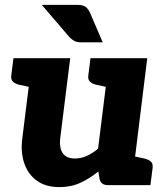

<svg xmlns="http://www.w3.org/2000/svg" viewBox="-20 -757 687 785"><path d="M223 8Q167 8 131 -18Q95 -44 79.5 -88.5Q64 -133 71 -190L112 -519H267L226 -190Q222 -151 237 -130Q252 -109 286 -109Q312 -109 335 -119.5Q358 -130 381 -149L427 -519H582L518 0H422Q392 0 387 -26L382 -56Q348 -28 309.5 -10Q271 8 223 8ZM498 0 527 -118 570 -109Q587 -105 596.5 -96.5Q606 -88 604 -71L595 0ZM132 -519 103 -401 60 -410Q43 -414 33.5 -422.5Q24 -431 26 -448L35 -519ZM447 -519 418 -401 375 -410Q358 -414 348.5 -422.5Q339 -431 341 -448L350 -519ZM151 -737H296Q320 -737 330 -729Q340 -721 347 -707L400 -584H312Q295 -584 285 -589Q275 -594 264 -605Z"/></svg>

Font: Aleo Black
Style: Italic
Weight: 900
Italic angle: -7°
Designer: Alessio Laiso
Foundry: Alessio Laiso
Version: Version 2.001;gftools[0.9.29]